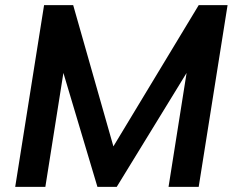

<svg xmlns="http://www.w3.org/2000/svg" viewBox="-20 -725 910 745"><path d="M39 0 151 -705H264L420 -157L751 -705H863L751 0H634L704 -442L433 0H358L226 -442L156 0Z"/></svg>

Font: Mulish
Style: Bold Italic
Weight: 700
Italic angle: -9°
Designer: Vernon Adams
Foundry: Vernon Adams
Version: Version 3.603; ttfautohint (v1.8.3)